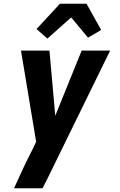

<svg xmlns="http://www.w3.org/2000/svg" viewBox="-20 -790 640 1025"><path d="M207 215H55Q78 164 101.5 113.5Q125 63 151 13L173 -33L92 -520H244L275 -172L416 -520H568L237 156ZM233 -584 175 -635 300 -770H442L520 -630L450 -589L360 -697Z"/></svg>

Font: Iosevka Heavy Extended Oblique
Style: Regular
Weight: 900
Width: 7
Italic angle: -9°
Monospace: yes
Designer: Belleve Invis
Foundry: Belleve Invis
Version: Version 32.5.0; ttfautohint (v1.8.4)